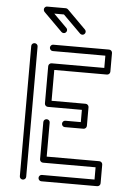

<svg xmlns="http://www.w3.org/2000/svg" viewBox="-60 -953 703 999"><g transform="rotate(5 291.5 -454.0)"><path d="M97.2 0Q90.3 0 85.4 -4.6Q80.6 -9.3 80.6 -16.1V-696.3Q80.6 -703.1 85.4 -707.8Q90.3 -712.4 97.2 -712.4Q104 -712.4 108.9 -707.8Q113.8 -703.1 113.8 -696.3V-16.1Q113.8 -9.3 108.9 -4.6Q104 0 97.2 0ZM388.7 -291H291.5Q284.7 -291 280 -295.9Q275.4 -300.8 275.4 -307.6Q275.4 -314.5 280 -319.3Q284.7 -324.2 291.5 -324.2H372.1V-388.2H194.3Q187.5 -388.2 182.6 -393.1Q177.7 -397.9 177.7 -404.8V-599.1Q177.7 -606 182.6 -610.8Q187.5 -615.7 194.3 -615.7H469.2V-679.7H194.3Q187.5 -679.7 182.9 -684.8Q178.2 -689.9 178.2 -696.3Q178.2 -703.1 182.9 -708Q187.5 -712.9 194.3 -712.9H485.8Q492.7 -712.9 497.6 -708Q502.4 -703.1 502.4 -696.3V-599.1Q502.4 -592.3 497.6 -587.4Q492.7 -582.5 485.8 -582.5H210.9V-421.4H388.7Q395.5 -421.4 400.4 -416.5Q405.3 -411.6 405.3 -404.8V-307.6Q405.3 -300.8 400.4 -295.9Q395.5 -291 388.7 -291ZM485.8 0.5H194.3Q187.5 0.5 182.9 -4.4Q178.2 -9.3 178.2 -16.1Q178.2 -22.9 182.9 -27.8Q187.5 -32.7 194.3 -32.7H469.2V-96.7H194.3Q187.5 -96.7 182.6 -101.6Q177.7 -106.4 177.7 -113.3V-307.6Q177.7 -314.5 182.6 -319.1Q187.5 -323.7 194.3 -323.7Q201.2 -323.7 206.1 -319.1Q210.9 -314.5 210.9 -307.6V-129.9H485.8Q492.7 -129.9 497.6 -125Q502.4 -120.1 502.4 -113.3V-16.1Q502.4 -9.3 497.6 -4.4Q492.7 0.5 485.8 0.5ZM340.3 -777.8Q333.5 -777.8 328.6 -782.2L235.8 -874.5H185.5L254.4 -805.7Q259.3 -800.8 259.3 -794.4Q259.3 -787.6 254.4 -782.7Q249.5 -777.8 243.2 -777.8Q236.3 -777.8 231.4 -782.2L133.8 -879.4Q129.4 -884.8 129.4 -891.1Q129.4 -894 130.4 -897.5Q135.7 -907.7 145.5 -907.7H242.7Q249.5 -907.7 254.4 -902.8L351.6 -805.7Q356.4 -800.8 356.4 -794.4Q356.4 -787.6 351.6 -782.7Q346.7 -777.8 340.3 -777.8Z"/></g></svg>

Font: Neon Sans
Style: Regular
Weight: 400
Designer: GGBot
Version: 0.80